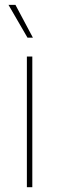

<svg xmlns="http://www.w3.org/2000/svg" viewBox="-20 -775 246 795"><path d="M91.3 0V-541H113.8V0ZM93.8 -619.1 15.1 -754.9H43.9L116.2 -619.1Z"/></svg>

Font: Inter 17pt Thin
Style: Regular
Weight: 250
Version: Version 4.001;git-66647c0bb